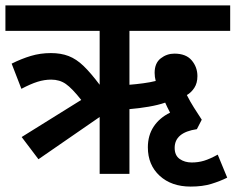

<svg xmlns="http://www.w3.org/2000/svg" viewBox="-20 -642 870 709"><path d="M122 -54 60 -136 280 -273Q246 -316 223 -332Q200 -348 169 -348Q144 -348 118.5 -340Q93 -332 59 -314L23 -407Q59 -425 94 -435.5Q129 -446 168 -446Q205 -446 233.5 -435Q262 -424 288.5 -398.5Q315 -373 348 -329V-528H0V-622H830V-528H458V-329Q483 -331 509 -334.5Q535 -338 555 -343Q551 -358 551 -373Q551 -409 573.5 -426.5Q596 -444 624 -444Q667 -444 688 -419Q709 -394 709 -361Q709 -335 697.5 -317.5Q686 -300 670 -291Q682 -267 696 -245Q710 -223 725 -200L707 -165Q625 -153 625 -96Q625 -68 643.5 -55Q662 -42 688 -42Q712 -42 733.5 -48.5Q755 -55 784 -71L819 14Q793 27 760.5 37Q728 47 684 47Q613 47 569.5 7Q526 -33 526 -98Q526 -142 547.5 -174.5Q569 -207 608 -226Q596 -249 590 -263Q564 -254 529 -248Q494 -242 458 -239V0H348V-210Z"/></svg>

Font: Noto Sans SemiCondensed SemiBold
Style: Regular
Weight: 600
Width: 4
Designer: Monotype Design Team
Foundry: Monotype Imaging Inc.
Version: Version 2.013; ttfautohint (v1.8.4.7-5d5b)